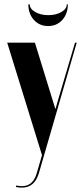

<svg xmlns="http://www.w3.org/2000/svg" viewBox="-20 -692 386 886"><path d="M288.1 -671.9H293Q293 -628.4 267.6 -600.1Q242.2 -571.8 202.1 -571.8Q162.1 -571.8 136.5 -600.1Q110.8 -628.4 110.8 -671.9H117.2Q117.2 -651.4 142.3 -636.7Q167.5 -622.1 203.1 -622.1Q238.3 -622.1 263.2 -636.5Q288.1 -650.9 288.1 -671.9ZM13.2 -495.1H141.1L234.9 -190.9H236.8L245.1 -221.2L326.2 -495.1H334L159.2 107.9Q139.2 173.8 81.1 173.8Q67.9 173.8 53.2 170.9L55.2 164.1Q69.8 167 82 167Q132.8 167 149.9 106L173.8 23.9Z"/></svg>

Font: Moniqa Black Display
Style: Regular
Weight: 900
Designer: Rajesh Rajput
Foundry: Rajesh Rajput
Version: Version 1.000